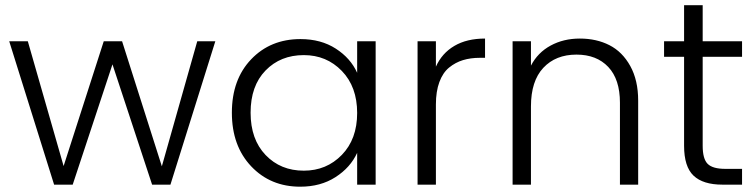

<svg xmlns="http://www.w3.org/2000/svg" viewBox="-20 -703 2880 731"><path d="M186 0 15.1 -545.9H85.9L222.2 -70.8L375 -545.9H444.8L596.2 -69.8L731 -545.9H799.8L628.9 0H559.1L408.2 -458L256.8 0Z M1124 -554.2Q1202.1 -554.2 1258.5 -517.8Q1314.9 -481.4 1339.8 -425.8V-545.9H1410.2V0H1339.8V-121.1Q1314 -64.9 1257.3 -28.6Q1200.7 7.8 1123 7.8Q1009.8 7.8 936.3 -69.8Q862.8 -147.5 862.8 -273.9Q862.8 -400.4 936.3 -477.3Q1009.8 -554.2 1124 -554.2ZM1136.7 -493.2Q1047.9 -493.2 991 -434.6Q934.1 -376 934.1 -273.9Q934.1 -172.4 991.2 -112.8Q1048.3 -53.2 1136.7 -53.2Q1223.1 -53.2 1281.5 -113.3Q1339.8 -173.3 1339.8 -272.9Q1339.8 -372.6 1281.5 -432.9Q1223.1 -493.2 1136.7 -493.2Z M1639.6 -305.2V0H1569.8V-545.9H1639.6V-449.2Q1662.6 -500.5 1710 -528.3Q1757.3 -556.2 1826.7 -556.2V-482.9H1807.6Q1771.5 -482.9 1742.7 -474.1Q1713.9 -465.3 1689.9 -445.8Q1666 -426.3 1652.8 -390.6Q1639.6 -355 1639.6 -305.2Z M2340.3 0V-312Q2340.3 -400.9 2295.9 -448Q2251.5 -495.1 2174.8 -495.1Q2095.7 -495.1 2048.6 -444.8Q2001.5 -394.5 2001.5 -297.9V0H1931.6V-545.9H2001.5V-453.1Q2027.3 -502.9 2076.4 -529.5Q2125.5 -556.2 2187.5 -556.2Q2251 -556.2 2300.3 -531Q2349.6 -505.9 2379.6 -451.7Q2409.7 -397.5 2409.7 -319.8V0Z M2584.5 -147.9V-486.8H2508.3V-545.9H2584.5V-683.1H2655.3V-545.9H2805.2V-486.8H2655.3V-147.9Q2655.3 -98.1 2674.3 -79.1Q2693.4 -60.1 2741.2 -60.1H2805.2V0H2730.5Q2656.7 0 2620.6 -34.2Q2584.5 -68.4 2584.5 -147.9Z"/></svg>

Font: SVN-Poppins Light
Style: Regular
Weight: 300
Designer: Ninad Kale (Devanagari), Jonny Pinhorn (Latin)
Foundry: Indian Type Foundry
Version: Version 3.002 2017